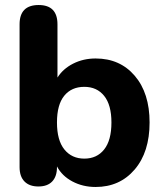

<svg xmlns="http://www.w3.org/2000/svg" viewBox="-20 -734 650 765"><path d="M361 11Q310 11 268.5 -11Q227 -33 207 -71V-68Q207 -31 188 -11Q169 9 133 9Q97 9 77.5 -11Q58 -31 58 -68V-637Q58 -714 134 -714Q209 -714 209 -637V-425Q231 -460 271.5 -480.5Q312 -501 361 -501Q458 -501 517 -432Q576 -363 576 -246Q576 -128 516.5 -58.5Q457 11 361 11ZM424 -246Q424 -316 395 -352Q366 -388 316 -388Q265 -388 236 -352.5Q207 -317 207 -246Q207 -175 236.5 -138.5Q266 -102 316 -102Q366 -102 395 -138.5Q424 -175 424 -246Z"/></svg>

Font: Nunito ExtraBold
Style: Regular
Weight: 800
Designer: Vernon Adams
Foundry: Vernon Adams
Version: Version 3.602